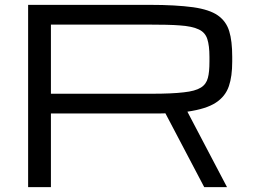

<svg xmlns="http://www.w3.org/2000/svg" viewBox="-20 -770 1059 790"><path d="M597.7 -750Q702.1 -750 774.9 -740.2Q842.3 -730.5 876.5 -706.5Q911.1 -682.1 923.3 -641.1Q935.5 -601.6 935.5 -536.1V-516.6Q935.5 -455.6 921.9 -416Q907.7 -373.5 868.2 -347.7Q829.1 -321.8 751 -310.5L914.1 0H820.3L660.6 -303.7Q657.7 -303.2 640.6 -303.2H618.7H189.5V0H95.7V-750ZM604 -384.3Q687.5 -384.3 735.8 -390.1Q783.2 -395 806.6 -409.7Q828.6 -423.3 835.4 -449.7Q841.8 -473.1 841.8 -516.6V-536.1Q841.8 -582 833 -609.4Q824.2 -636.7 797.9 -648.9Q770.5 -662.1 719.2 -665.5Q677.7 -668.9 579.6 -668.9H189.5V-384.3Z"/></svg>

Font: Michroma+
Style: Regular
Weight: 400
Designer: beogot
Foundry: beogot
Version: Version